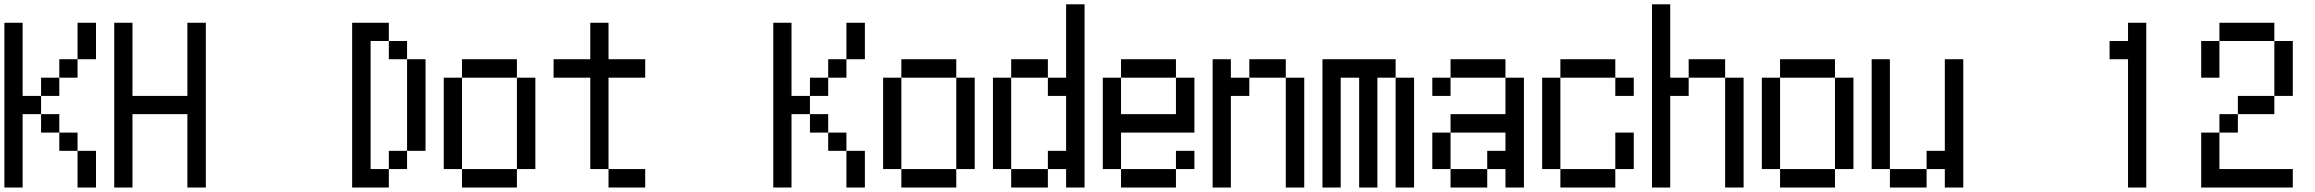

<svg xmlns="http://www.w3.org/2000/svg" viewBox="-20 -796 10540 874"><path d="M0 57.6V-692.4H83V-359.4H167V-442.4H250V-526.4H333V-692.4H417V-526.4H333V-442.4H250V-359.4H167V-276.4H250V-192.4H333V-109.4H417V57.6H333V-109.4H250V-192.4H167V-276.4H83V57.6Z M500 57.6V-692.4H583V-359.4H833V-692.4H917V57.6H833V-276.4H583V57.6Z M1583 57.6V-692.4H1750V-609.4H1833V-526.4H1917V-109.4H1833V-526.4H1750V-609.4H1667V-26.4H1750V-109.4H1833V-26.4H1750V57.6Z M2000 -26.4V-442.4H2083V-526.4H2333V-442.4H2417V-26.4H2333V-442.4H2083V-26.4H2333V57.6H2083V-26.4Z M2500 -442.4V-526.4H2667V-692.4H2750V-526.4H2917V-442.4H2750V-26.4H2667V-442.4ZM2750 -26.4H2917V57.6H2750Z M3500 57.6V-692.4H3583V-359.4H3667V-442.4H3750V-526.4H3833V-692.4H3917V-526.4H3833V-442.4H3750V-359.4H3667V-276.4H3750V-192.4H3833V-109.4H3917V57.6H3833V-109.4H3750V-192.4H3667V-276.4H3583V57.6Z M4000 -26.4V-442.4H4083V-526.4H4333V-442.4H4417V-26.4H4333V-442.4H4083V-26.4H4333V57.6H4083V-26.4Z M4500 -26.4V-442.4H4583V-526.4H4750V-442.4H4833V-776.4H4917V57.6H4833V-26.4H4750V-109.4H4833V-359.4H4750V-442.4H4583V-26.4H4750V57.6H4583V-26.4Z M5083 -276.4H5333V-442.4H5083ZM5000 -26.4V-442.4H5083V-526.4H5333V-442.4H5417V-192.4H5083V-26.4ZM5333 -26.4V57.6H5083V-26.4ZM5333 -26.4V-109.4H5417V-26.4Z M5500 57.6V-526.4H5583V-442.4H5667V-526.4H5833V-442.4H5917V57.6H5833V-442.4H5667V-359.4H5583V57.6Z M6000 57.6V-526.4H6333V-442.4H6417V57.6H6333V-442.4H6250V57.6H6167V-442.4H6083V57.6Z M6500 -359.4V-442.4H6583V-359.4ZM6500 -26.4V-192.4H6583V-276.4H6833V-442.4H6583V-526.4H6833V-442.4H6917V57.6H6833V-26.4H6750V57.6H6583V-26.4H6750V-109.4H6833V-192.4H6583V-26.4Z M7000 -26.4V-442.4H7083V-526.4H7333V-442.4H7417V-359.4H7333V-442.4H7083V-26.4H7333V-192.4H7417V-26.4H7333V57.6H7083V-26.4Z M7500 57.6V-776.4H7583V-442.4H7667V-526.4H7833V-442.4H7917V57.6H7833V-442.4H7667V-359.4H7583V57.6Z M8000 -26.4V-442.4H8083V-526.4H8333V-442.4H8417V-26.4H8333V-442.4H8083V-26.4H8333V57.6H8083V-26.4Z M8500 -26.4V-526.4H8583V-26.4H8750V-109.4H8833V-526.4H8917V57.6H8833V-26.4H8750V57.6H8583V-26.4Z M9583 -526.4V-609.4H9667V-692.4H9750V57.6H9667V-526.4Z M10000 -442.4V-609.4H10083V-692.4H10333V-609.4H10417V-359.4H10333V-609.4H10083V-442.4ZM10000 57.6V-192.4H10083V-276.4H10167V-359.4H10333V-276.4H10167V-192.4H10083V-26.4H10417V57.6Z"/></svg>

Font: KH Dot Kodenmachou 12
Style: Regular
Weight: 400
Designer: Original version for X68000 by Keitarou Hiraki (http://hp.vector.co.jp/authors/VA000874/) / TrueType conversion by Homem
Version: Version 1.00.20150527